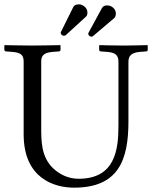

<svg xmlns="http://www.w3.org/2000/svg" viewBox="-20 -855 701 885"><path d="M321 10C526 10 572 -117 572 -295V-570C572 -598 586 -613 627 -616L653 -618C658 -618 661 -621 661 -626V-645L659 -647C659 -647 585 -645 549 -645C510 -645 439 -647 439 -647L437 -645V-626C437 -621 441 -618 445 -618L472 -616C512 -613 526 -601 526 -570V-277C526 -165 511 -31 342 -31C294 -31 253 -52 223 -81C170 -134 170 -204 170 -269V-572C170 -600 184 -613 225 -616L251 -618C256 -618 259 -621 259 -626V-645L257 -647C257 -647 164 -645 128 -645C89 -645 2 -647 2 -647L0 -645V-626C0 -621 4 -618 8 -618L35 -616C74 -613 89 -603 89 -572V-236C89 -32 231 10 321 10ZM501 -820C490 -829 481 -830 473 -830C462 -830 455 -826 450 -818L388 -704C387 -703 387 -701 387 -699C387 -691 396 -686 401 -686C404 -686 406 -686 408 -688L507 -772C511 -776 514 -783 514 -792C514 -802 510 -813 501 -820ZM368 -826C363 -830 354 -835 345 -835C330 -835 323 -831 318 -823L261 -708C260 -707 260 -705 260 -704C260 -700 262 -696 266 -693C268 -692 271 -690 274 -690C276 -690 279 -691 282 -692L376 -778C381 -782 383 -789 383 -797C383 -808 378 -819 368 -826Z"/></svg>

Font: Linux Libertine O C
Style: Regular
Weight: 400
Designer: Philipp H. Poll
Foundry: Philipp H. Poll
Version: Version 4.0.3